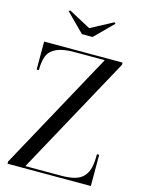

<svg xmlns="http://www.w3.org/2000/svg" viewBox="-140 -1048 847 1130"><g transform="rotate(15 283.5 -483.5)"><path d="M278 -895 413.5 -967 421 -960 311 -850H246L136 -960L143.5 -967ZM42.5 -750H520.5V-736.5L125.5 -13.5H342.5Q394 -13.5 427.2 -23Q460.5 -32.5 480 -54.5Q499.5 -76.5 507 -108.5Q514.5 -140.5 514.5 -190H528V0H20.5V-13.5L415.5 -736.5H228.5Q161 -736.5 122.8 -719Q84.5 -701.5 70.2 -668.8Q56 -636 56 -580H42.5Z"/></g></svg>

Font: Bodoni* 16pt
Style: Regular
Weight: 400
Version: Version 2.3